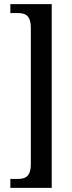

<svg xmlns="http://www.w3.org/2000/svg" viewBox="-20 -780 349 928"><path d="M30 128H230V-760H30V-717H64C100 -717 129 -708 129 -645V13C129 76 100 85 64 85H30Z"/></svg>

Font: Noto Serif Armenian ExtraCondensed Medium
Style: Regular
Weight: 500
Width: 2
Designer: Monotype Design Team
Foundry: Monotype Imaging Inc.
Version: Version 2.008